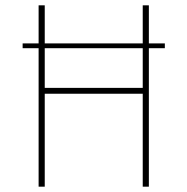

<svg xmlns="http://www.w3.org/2000/svg" viewBox="-20 -701 704 721"><path d="M599 -520H539V0H516V-349H148V0H125V-520H65V-538H125V-681H148V-538H516V-681H539V-538H599ZM516 -520H148V-371H516Z"/></svg>

Font: Fira Sans Thin
Style: Regular
Weight: 100
Designer: bBox Type GmbH & Carrois Corporate GbR & Edenspiekermann AG
Foundry: bBox Type GmbH & Carrois Corporate GbR & Edenspiekermann AG
Version: Version 4.301